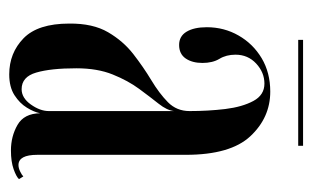

<svg xmlns="http://www.w3.org/2000/svg" viewBox="-144 -490 644 395"><g transform="rotate(90 177.5 -292.0)"><path d="M132.5 10.5Q88.5 10.5 58.2 -19Q28 -48.5 28 -113Q27.5 -161.5 45.8 -192.8Q64 -224 90.8 -244.8Q117.5 -265.5 144.5 -281.8Q171.5 -298 189.8 -316Q208 -334 208 -360.5Q208 -398.5 203.8 -433.8Q199.5 -469 187.2 -491.8Q175 -514.5 151.5 -514.5Q128.5 -514.5 110.2 -497.5Q92 -480.5 92 -455Q92 -436 100.5 -422Q109 -408 109 -387Q109 -366 99.8 -352.5Q90.5 -339 72 -339Q54 -339 44.8 -354.2Q35.5 -369.5 35.5 -396Q35.5 -431.5 52.5 -461.2Q69.5 -491 99.2 -508.8Q129 -526.5 168 -526.5Q221.5 -526.5 259.8 -485.5Q298 -444.5 298 -353V-47.5Q298 -8.5 319 -8.5Q325 -8.5 332 -11.8Q339 -15 342.5 -18.5L348 -9.5Q343 -4 327.5 1.5Q312 7 289 7Q260 7 236.5 -6.5Q213 -20 212.5 -53Q210 -40.5 201 -25.8Q192 -11 175.2 -0.2Q158.5 10.5 132.5 10.5ZM163 -15Q181 -15 194.5 -34Q208 -53 208 -71V-328.5Q206.5 -314 193 -297Q179.5 -280 162.5 -257Q145.5 -234 132.8 -202.5Q120 -171 120 -127.5Q120 -75 128.8 -45Q137.5 -15 163 -15ZM61.5 -584V-594H279.5V-584Z"/></g></svg>

Font: Imbue 100pt Medium
Style: Regular
Weight: 500
Designer: Tyler Finck
Foundry: Etcetera Type Company
Version: Version 1.102; ttfautohint (v1.8.3)